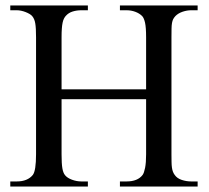

<svg xmlns="http://www.w3.org/2000/svg" viewBox="-20 -682 763 702"><path d="M418.5 0V-18.6H442.9Q483.4 -18.6 501.5 -42.5Q506.8 -49.8 510.5 -68.4Q514.2 -86.9 514.2 -117.7V-319.3H205.1V-117.7Q205.1 -84 208 -66.9Q210.9 -49.8 217.8 -41.5Q226.1 -31.2 243.2 -24.9Q260.3 -18.6 277.3 -18.6H301.3V0H17.6V-18.6H41.5Q80.6 -18.6 100.1 -42.5Q111.8 -58.1 111.8 -117.7V-545.4Q111.8 -563 111.1 -575.4Q110.4 -587.9 108.9 -596.7Q107.4 -605.5 104.7 -611.6Q102.1 -617.7 98.1 -622.6Q94.7 -627 88.1 -630.9Q81.5 -634.8 73.5 -637.9Q65.4 -641.1 57.1 -642.8Q48.8 -644.5 41.5 -644.5H17.6V-662.1H301.3V-644.5H277.3Q260.7 -644.5 245.6 -639.9Q230.5 -635.3 220.2 -623.5Q216.8 -619.6 213.9 -614Q210.9 -608.4 209 -599.4Q207 -590.3 206.1 -577.4Q205.1 -564.5 205.1 -545.4V-355.5H514.2V-545.4Q514.2 -581.5 510.3 -599.1Q506.3 -616.7 499.5 -623.5Q489.7 -633.3 474.6 -638.9Q459.5 -644.5 442.9 -644.5H418.5V-662.1H702.6V-644.5H678.7Q664.1 -644.5 647.9 -639.2Q631.8 -633.8 621.6 -623.5Q616.2 -617.7 613.3 -612.1Q610.4 -606.4 608.9 -598.1Q607.4 -589.8 607.2 -577.4Q606.9 -564.9 606.9 -545.4V-117.7Q606.9 -101.6 607.2 -89.8Q607.4 -78.1 608.6 -69.3Q609.9 -60.5 612.3 -54.2Q614.7 -47.9 618.7 -42.5Q627.4 -29.8 644.5 -24.2Q661.6 -18.6 678.7 -18.6H702.6V0Z"/></svg>

Font: 77c3410b9af429bc - subset of Doulos SIL
Style: Regular
Weight: 400
Designer: Walt Agee, Victor Gaultney, Peter Martin, Debbi Hosken
Foundry: SIL International
Version: Version 4.104